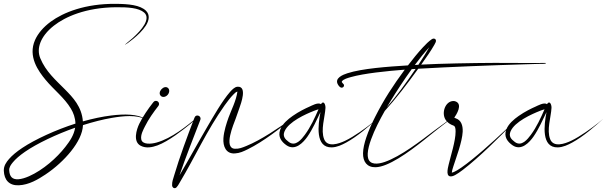

<svg xmlns="http://www.w3.org/2000/svg" viewBox="-21 -776 3192 1010"><path d="M588.7 -755.8C427.6 -757.4 312.1 -710.6 246 -662.1C205.4 -632.3 178.3 -598.9 163.5 -565.9C124.4 -478.2 181.5 -401.2 218.9 -355.9C262.6 -303.1 317.8 -261.8 351.9 -204.6C365.2 -182.3 374.9 -156.9 375.9 -125.8C274 -93.5 163.5 -42.8 96.4 1.9C66.8 21.6 42.9 41.4 26.3 60.6C12.5 76.6 -2 96.4 -0.9 122.6C1.1 170.8 27.2 200.8 78 198.7C131.6 196.5 180 167.3 218 142C269.9 107.5 317.6 63.3 352.1 20.2C371.1 -3.4 386.4 -27.2 397.3 -50.2C408.1 -73.2 414.7 -96.1 415.5 -117.8C467.5 -134.3 519 -147.5 566.2 -155.7C629 -166.5 697.6 -173 743.2 -148.9C743.3 -148.8 743.5 -148.8 743.6 -148.8C744.1 -148.8 744.5 -149.2 744.5 -149.6C744.5 -149.9 744.3 -150.3 744 -150.4C702.2 -176.7 632.8 -176.9 564.3 -168.5C517.5 -162.8 466.5 -152 415 -137.5C409.3 -214.6 362.7 -263.2 321.1 -305.3C272.1 -354.8 219.9 -399.4 190.9 -469.7C180.7 -494.3 179.8 -522.8 192.1 -553.7C203.2 -581.5 225.5 -612 262.2 -640.8C321.7 -687.5 429.7 -736.3 588.7 -737.9C651.5 -738.5 708.7 -735 737.4 -709.9C756 -693.7 751.9 -669.9 738.7 -646.7C724.7 -622.2 700.3 -596.8 677 -575.8C656 -557 637 -542.9 637.4 -542.3C637.3 -542.2 637.2 -542 637.2 -541.9C637.2 -541.5 637.5 -541.3 637.8 -541.3C637.9 -541.3 638 -541.3 638.1 -541.4C638.6 -540.7 658.6 -554.1 680.3 -571.9C704.6 -591.8 730.8 -616.9 746.7 -642C762.8 -667.4 769.3 -697.8 746.6 -719.8C715.8 -749.5 656 -755.2 588.7 -755.8ZM374.4 -104.2C367.4 -64.3 347.3 -34.8 322.6 -3.1C278.1 54.1 206.2 118.1 132 151C111.4 160.1 92.3 165.7 76.3 166.9C43 169.3 29.7 152.5 27.5 121.1C26.1 103.9 36.7 89.9 46.7 77.8C60.8 60.7 82.1 42.1 110.4 22.5C172.7 -20.7 277.3 -70.3 374.4 -104.2Z M862.8 -313.1C841.6 -331.8 803.2 -290 826.1 -270.5C835.4 -262.5 851.2 -265.7 861.2 -277.4C871.2 -289.1 871.9 -305.1 862.8 -313.1ZM815.8 -229.1C815.8 -238 808.5 -245.5 799.4 -245.5C790.6 -245.5 787.3 -240.3 782.1 -233.8C758 -203 730.3 -162.8 712 -125.6C697 -94.9 676.9 -30.4 719.5 -9C747.1 5.2 778.8 -0.7 807 -11C865.9 -32.5 943.9 -94.5 980.5 -124.4C991.3 -133.2 1006.8 -148.5 1018.4 -157.9C1018.5 -158.1 1018.6 -158.3 1018.6 -158.5C1018.6 -158.9 1018.3 -159.4 1017.9 -159.2C1016.5 -158.5 1014.4 -156.5 1012.2 -154.8C961.5 -114.2 884.1 -48.7 802.2 -26C773.6 -18 727.8 -14.2 722.1 -42.9C717.4 -67.1 734 -95.7 741.5 -111.1C760 -148.8 787.4 -187.2 812.1 -218.7C814.1 -221.2 815.8 -225.8 815.8 -229.1Z M1238.2 -207.1C1246.7 -231.9 1280.7 -322.1 1229.3 -319.8C1220.5 -319.5 1213.9 -315.3 1208.4 -311.1C1202.2 -306.4 1195.7 -300 1189.3 -292.7C1148.7 -246.8 1097.8 -157.2 1069.8 -109.5C1021.6 -27.3 972.2 63.7 923.3 146.2C953.9 55.4 1000.5 -61.4 1033 -146C1033.6 -147.6 1034.1 -150.2 1034.1 -151.9C1034.1 -161 1026.7 -168.3 1017.7 -168.3C1005.8 -168.3 1003.2 -160 998.9 -148.8C967.6 -67.4 921.9 55.1 895.8 144.8C889.4 166.6 883.7 179.1 884.3 198.7C884.7 211 897.5 220 907.9 209.1C914.2 202.6 917.4 196.1 923.3 186.2C1008.1 44 1066.3 -88.7 1160.8 -222C1176.5 -244.1 1192 -263.9 1205.5 -277.6C1213.3 -285.4 1219.2 -292.3 1227.9 -294.3C1221.5 -246.1 1195.7 -197.6 1181.2 -157.5C1170.9 -128.8 1157 -87.1 1154.3 -49.3C1151.2 -5.7 1168 34.1 1214.7 31.1C1241.2 29.4 1259.6 20.3 1282.7 9C1365.8 -31.7 1457.6 -104.3 1520.1 -156.2C1520.3 -156.4 1520.5 -156.5 1520.6 -156.7C1520.6 -156.7 1516.9 -154.1 1516.4 -153.8L1507.3 -147.3C1447.4 -105.1 1353.1 -39.7 1275 -8.2C1253.2 0.6 1237.2 7.6 1214.3 6.5C1152.9 3.4 1208.9 -124.7 1218.4 -151.1C1222.4 -162.4 1232.3 -189.8 1238.2 -207.1Z M1962.1 -150.2C1962.1 -150.2 1962.1 -150.2 1962.1 -150.2H1962.1H1962.1C1962.1 -150.2 1952.1 -141.5 1938.9 -130.9C1905.3 -104 1841.9 -57.8 1794.6 -35.5C1761.1 -19.6 1701.9 0.9 1684.3 -43.4C1664.7 -92.6 1688.5 -159.2 1691.1 -208.4C1692 -224.7 1681.8 -250.8 1667.4 -228.1C1651.9 -239.4 1618.6 -220.1 1606.4 -214.8C1587.1 -206.4 1551.4 -189.3 1518.2 -165.9C1493 -148.1 1464.7 -124.6 1453.2 -94.3C1438.6 -55.6 1461.1 -29.3 1485.9 -11.9C1532.6 20.4 1576 -28.4 1596 -56.9C1624.2 -97.2 1644.7 -145.1 1664.8 -186.2C1652.1 -119.8 1635.9 1.8 1724.6 -0.7C1752.8 -1.7 1778 -14.2 1799.5 -25.8C1858 -57.5 1920.1 -111.8 1961.5 -149.5C1961.8 -149.8 1962.2 -150.2 1962.2 -150.2C1962.2 -150.2 1962.2 -150.2 1962.2 -150.2V-150.2V-150.2C1962.2 -150.2 1962.2 -150.2 1962.2 -150.2V-150.2V-150.2C1962.2 -150.2 1962.2 -150.2 1962.2 -150.2V-150.2V-150.2V-150.2V-150.2V-150.2V-150.2C1962.2 -150.2 1962.2 -150.2 1962.2 -150.2V-150.2V-150.2C1962.2 -150.2 1962.2 -150.2 1962.2 -150.2H1962.2H1962.2C1962.2 -150.2 1962.2 -150.2 1962.2 -150.2H1962.2H1962.2C1962.2 -150.2 1962.2 -150.2 1962.2 -150.2H1962.2H1962.2H1962.1H1962.1H1962.1H1962.1H1962.1C1962.1 -150.2 1962.1 -150.2 1962.1 -150.2H1962.1ZM1654.5 -201C1634.5 -155.7 1613.3 -108.3 1582.5 -66.7C1565.8 -44.2 1533.6 -2.6 1498.2 -29.2C1478.5 -43.8 1464.7 -59.4 1475.9 -85.3C1497.6 -135.9 1587 -175.8 1630.4 -192.8C1636.7 -195.3 1646.5 -199.1 1654.5 -201Z M2270.8 -553.9C2277.2 -569.8 2263.2 -578 2250.4 -569.7C2233.7 -558.5 2218.4 -542.7 2203.3 -526.5C2179 -500.4 2149.5 -464.2 2125 -432C2017.1 -425.2 1883.9 -415.8 1806 -390.5C1783.2 -383.1 1736.5 -365.1 1756.9 -330.9C1761.2 -323.8 1767.7 -314.8 1776.6 -314.8C1783.3 -314.8 1788.8 -320.3 1788.8 -327C1788.8 -335.7 1772.9 -341.4 1777.9 -348.5C1785.9 -359.7 1808.8 -366 1825.1 -370.6C1894.3 -390.1 2012.3 -402.2 2108.2 -409.6C2046.6 -326.1 1999.6 -254.4 1952.5 -161.4C1935 -126.9 1917.7 -88.6 1905.5 -52.1C1895.9 -23.3 1889.1 5.2 1888.7 29.9C1888 74.4 1909.3 104.6 1954.4 103.7C1971.1 103.4 1989.6 98.5 2009 90.8C2093.2 57.1 2198.1 -30 2263.4 -82.7C2296.2 -109.2 2331.1 -135.2 2357.5 -155.4C2357.7 -155.5 2357.9 -155.8 2357.9 -156.1C2357.9 -156.6 2357.4 -157 2357 -157C2356.8 -157 2356.6 -157 2356.5 -156.9C2329.6 -136.4 2293.9 -112 2260.3 -86.6C2195.3 -37.3 2087.3 46.8 2003.4 75.7C1966.1 88.6 1924.8 92 1915.4 56.1C1913.5 49.1 1912.9 40.6 1913.4 30.8C1914.6 9.8 1921.3 -15.7 1931.2 -43.1C1949.4 -93.5 1977.3 -147 2003 -192.4C2063.3 -258.9 2119.5 -332 2179 -414.4C2339.9 -423.9 2571.2 -432.8 2741 -437.8L2810.1 -439.8C2823.9 -440.2 2850.4 -439.2 2850.4 -442.9C2850.4 -444.1 2849.4 -445 2848.2 -445C2754.2 -443.3 2686.1 -445.8 2580 -445.2C2460.6 -444.6 2299.1 -441.7 2194.6 -436.1C2224.2 -477.8 2244.2 -505.7 2263.8 -540.2C2266.8 -545.5 2269.3 -550.2 2270.8 -553.9ZM2237.2 -527.3C2223.6 -503 2203.1 -470.3 2179.9 -435.3C2174.2 -435 2167.8 -434.6 2161.1 -434.2C2187.5 -469.6 2210.7 -499 2237.2 -527.3ZM2165.3 -413.5C2113.6 -337.4 2066.3 -272.3 2014 -211.6C2019.5 -221 2024.8 -230 2029.8 -238.2C2029.8 -238.2 2031.4 -240.9 2031.4 -240.9C2062.4 -292.3 2106.7 -359.7 2144.8 -412.2C2152.1 -412.7 2158.9 -413.1 2165.3 -413.5Z M2363.9 -244.6C2322 -244 2300.3 -183.9 2322.1 -147.4C2331.3 -131.9 2347.4 -121.2 2364.8 -115.2C2373.9 -112 2375.5 -100.1 2375.6 -83.8C2375.9 -34.9 2349.4 45.2 2339 90.3C2334.2 111.1 2321.3 159.2 2357.8 151C2362.7 149.9 2368.2 147.5 2373.7 144.6C2384.9 138.6 2398.9 129 2414.1 117.3C2500.6 50.8 2605.4 -53.6 2677.4 -127.9C2691 -141.9 2699.7 -151.2 2704.7 -156.6C2704.8 -156.6 2704.8 -156.7 2704.8 -156.8C2704.8 -157 2704.6 -157.2 2704.4 -157.2C2704.3 -157.2 2704.2 -157.1 2704.2 -157.1C2685.1 -136.6 2658.7 -111.9 2631.9 -86.7C2574 -32.4 2474.1 58.6 2405.7 105.7C2390 116.5 2376.5 124.6 2366.2 129C2361.8 130.9 2358.3 131.9 2355.8 132.3C2356.8 120.5 2359.8 112.2 2364.5 97.2C2379.3 50.6 2410.1 -28.8 2412.9 -82.9C2414.6 -117.9 2403.5 -144.1 2377.8 -153C2374.5 -154.1 2371.5 -155.5 2368.7 -157C2379.4 -172.2 2415.3 -227.9 2375.1 -242.7C2371.3 -244.1 2367.6 -244.6 2364.1 -244.6C2364.1 -244.6 2364 -244.6 2363.9 -244.6Z M3151.1 -150.2C3151.1 -150.2 3151.1 -150.2 3151.1 -150.2H3151.1H3151.1C3151.1 -150.2 3141.1 -141.5 3127.9 -130.9C3094.3 -104 3030.9 -57.8 2983.6 -35.5C2950.1 -19.6 2890.9 0.9 2873.3 -43.4C2853.7 -92.6 2877.5 -159.2 2880.1 -208.4C2881 -224.7 2870.8 -250.8 2856.4 -228.1C2840.9 -239.4 2807.6 -220.1 2795.4 -214.8C2776.1 -206.4 2740.4 -189.3 2707.2 -165.9C2682 -148.1 2653.7 -124.6 2642.2 -94.3C2627.6 -55.6 2650.1 -29.3 2674.9 -11.9C2721.6 20.4 2765 -28.4 2785 -56.9C2813.2 -97.2 2833.7 -145.1 2853.8 -186.2C2841.1 -119.8 2824.9 1.8 2913.6 -0.7C2941.8 -1.7 2967 -14.2 2988.5 -25.8C3047 -57.5 3109.1 -111.8 3150.5 -149.5C3150.8 -149.8 3151.2 -150.2 3151.2 -150.2C3151.2 -150.2 3151.2 -150.2 3151.2 -150.2V-150.2V-150.2C3151.2 -150.2 3151.2 -150.2 3151.2 -150.2V-150.2V-150.2C3151.2 -150.2 3151.2 -150.2 3151.2 -150.2V-150.2V-150.2V-150.2V-150.2V-150.2V-150.2C3151.2 -150.2 3151.2 -150.2 3151.2 -150.2V-150.2V-150.2C3151.2 -150.2 3151.2 -150.2 3151.2 -150.2H3151.2H3151.2C3151.2 -150.2 3151.2 -150.2 3151.2 -150.2H3151.2H3151.2C3151.2 -150.2 3151.2 -150.2 3151.2 -150.2H3151.2H3151.2H3151.1H3151.1H3151.1H3151.1H3151.1C3151.1 -150.2 3151.1 -150.2 3151.1 -150.2H3151.1ZM2843.5 -201C2823.5 -155.7 2802.3 -108.3 2771.5 -66.7C2754.8 -44.2 2722.6 -2.6 2687.2 -29.2C2667.5 -43.8 2653.7 -59.4 2664.9 -85.3C2686.6 -135.9 2776 -175.8 2819.4 -192.8C2825.7 -195.3 2835.5 -199.1 2843.5 -201Z"/></svg>

Font: Sinatra
Style: Regular
Weight: 400
Designer: Fahmi
Version: Version 0.1